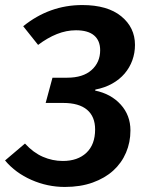

<svg xmlns="http://www.w3.org/2000/svg" viewBox="-26 -726 590 761"><path d="M66 -622Q170 -706 300 -706Q400 -706 454.5 -661.5Q509 -617 509 -548Q509 -516 498.5 -487Q488 -458 468 -434.5Q448 -411 418.5 -394.5Q389 -378 352 -371L351 -367Q414 -354 452.5 -311.5Q491 -269 491 -209Q491 -162 473.5 -121Q456 -80 423 -50Q390 -20 341.5 -2.5Q293 15 231 15Q162 15 98.5 -13Q35 -41 -6 -90L73 -157Q106 -121 144 -104.5Q182 -88 223 -88Q282 -88 316.5 -120.5Q351 -153 351 -213Q351 -264 319 -291Q287 -318 224 -318H155L182 -418H240Q303 -418 337 -448.5Q371 -479 371 -527Q371 -565 347 -585.5Q323 -606 275 -606Q237 -606 199.5 -591Q162 -576 125 -548Z"/></svg>

Font: Xgbmvzvtohvqztyvzapvmeyoton
Style: Regular
Weight: 500
Italic angle: -8°
Designer: Carrois Corporate & Edenspiekermann
Foundry: Carrois Corporate GbR & Edenspiekermann AG
Version: Version 2.001